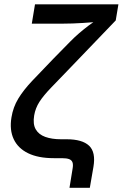

<svg xmlns="http://www.w3.org/2000/svg" viewBox="-20 -748 580 908"><path d="M308.6 140.1 323.2 50.3Q326.7 31.2 323 20.3Q319.3 9.3 307.1 4.6Q294.9 0 272.5 0H234.4Q161.1 0 113.3 -23.2Q65.4 -46.4 44.9 -89.8Q24.4 -133.3 34.2 -192.9Q42 -241.2 66.4 -281.5Q90.8 -321.8 132.3 -365.7Q173.8 -409.7 232.4 -470.2L311 -550.3Q333 -572.8 355 -591.6Q377 -610.4 397.7 -626Q418.5 -641.6 437 -654.3Q455.6 -667 470.2 -676.3L459 -646.5Q441.4 -644.5 418.7 -642.8Q396 -641.1 371.6 -639.4Q347.2 -637.7 323.7 -637Q300.3 -636.2 280.3 -636.2H130.4L145.5 -727.5H540L527.3 -651.4L315.4 -430.7Q258.3 -371.6 221.9 -333.7Q185.5 -295.9 166.5 -266.4Q147.5 -236.8 141.6 -202.1Q134.8 -161.1 148.9 -136.5Q163.1 -111.8 194.1 -100.6Q225.1 -89.4 268.6 -89.4H294.9Q369.1 -89.4 401.4 -58.8Q433.6 -28.3 421.9 41L404.8 140.1Z"/></svg>

Font: Inter Medium
Style: Italic
Weight: 500
Italic angle: -9.3988°
Designer: Rasmus Andersson
Foundry: rsms
Version: Version 4.001;git-66647c0bb